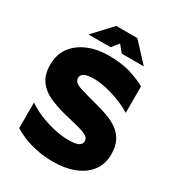

<svg xmlns="http://www.w3.org/2000/svg" viewBox="-206 -1000 1045 1137"><g transform="rotate(30 316.5 -432.0)"><path d="M253 -874 136 -748H287L325 -795L363 -748H514L397 -874ZM433 -189Q433 -169 413.5 -158Q394 -147 341 -147Q296 -147 243 -159.5Q190 -172 141 -192.5Q92 -213 58 -238V-63Q81 -47 121 -30Q161 -13 214.5 -1.5Q268 10 330 10Q410 10 472.5 -14Q535 -38 571.5 -85Q608 -132 608 -200Q608 -254 589.5 -290Q571 -326 540 -348.5Q509 -371 471 -385.5Q433 -400 394 -410L320 -430Q286 -439 261.5 -447Q237 -455 224 -466Q211 -477 211 -494Q211 -517 233 -527Q255 -537 294 -537Q338 -537 386.5 -525.5Q435 -514 480.5 -495.5Q526 -477 559 -456V-637Q525 -657 461.5 -678.5Q398 -700 300 -700Q226 -700 164.5 -674.5Q103 -649 66 -600.5Q29 -552 29 -481Q29 -411 60 -370Q91 -329 141 -307Q191 -285 249 -270L334 -249Q364 -242 386 -234.5Q408 -227 420.5 -216.5Q433 -206 433 -189Z"/></g></svg>

Font: Roundo Variable
Style: Regular
Weight: 200
Designer: Shiva Nallaperumal
Foundry: Indian Type Foundry
Version: Version 2.000